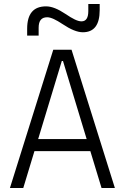

<svg xmlns="http://www.w3.org/2000/svg" viewBox="-20 -943 626 963"><path d="M29.8 0H96.7L152.8 -185.1H433.1L489.3 0H556.2L338.9 -693.4H247.1ZM171.4 -245.6 290 -637.2H295.9L414.6 -245.6ZM116.2 -764.6H173.8V-803.7C173.8 -839.4 188 -856.4 216.8 -856.4C235.4 -856.4 261.2 -843.8 293.5 -822.3C334.5 -794.9 367.7 -781.2 395.5 -781.2C451.7 -781.2 480 -817.9 480 -892.1V-922.9H422.9V-887.2C422.9 -852.5 411.1 -835.9 388.7 -835.9C369.6 -835.9 344.7 -848.6 308.6 -873C270.5 -898.4 239.3 -911.1 210.9 -911.1C147.9 -911.1 116.2 -874 116.2 -798.8Z"/></svg>

Font: Cascadia Mono NF Light
Style: Regular
Weight: 300
Monospace: yes
Designer: Aaron Bell
Foundry: Saja Typeworks
Version: Version 2404.023